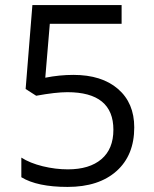

<svg xmlns="http://www.w3.org/2000/svg" viewBox="-20 -734 612 764"><path d="M272 -436Q384.8 -436 449.5 -380.1Q514.2 -324.2 514.2 -227.1Q514.2 -116.2 443.6 -53.2Q373 9.8 249 9.8Q128.4 9.8 64.9 -28.8V-106.9Q99.1 -85 149.9 -72.5Q200.7 -60.1 250 -60.1Q335.9 -60.1 383.5 -100.6Q431.2 -141.1 431.2 -217.8Q431.2 -367.2 248 -367.2Q201.7 -367.2 124 -353L82 -379.9L108.9 -713.9H463.9V-639.2H178.2L160.2 -424.8Q216.3 -436 272 -436Z"/></svg>

Font: Open Sans Y to K
Style: Regular
Weight: 400
Version: Version 1.10